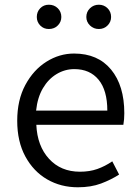

<svg xmlns="http://www.w3.org/2000/svg" viewBox="-20 -781 589 814"><path d="M310 13Q238 13 180 -20.5Q122 -54 87.5 -117.5Q53 -181 53 -269Q53 -357 87.5 -421Q122 -485 177 -519.5Q232 -554 294 -554Q395 -554 451 -486Q507 -418 507 -301Q507 -288 506 -275.5Q505 -263 503 -252H134Q138 -162 188 -107.5Q238 -53 319 -53Q360 -53 392.5 -64.5Q425 -76 456 -97L485 -41Q451 -19 408.5 -3Q366 13 310 13ZM133 -312H435Q435 -398 398 -443Q361 -488 295 -488Q255 -488 220 -467Q185 -446 162 -407Q139 -368 133 -312ZM187 -658Q165 -658 150.5 -673Q136 -688 136 -709Q136 -731 150.5 -746Q165 -761 187 -761Q210 -761 225 -746Q240 -731 240 -709Q240 -688 225 -673Q210 -658 187 -658ZM399 -658Q377 -658 361.5 -673Q346 -688 346 -709Q346 -731 361.5 -746Q377 -761 399 -761Q421 -761 436 -746Q451 -731 451 -709Q451 -688 436 -673Q421 -658 399 -658Z"/></svg>

Font: Source Han Sans SC Normal
Style: Regular
Weight: 350
Designer: Ryoko NISHIZUKA 西塚涼子 (kana, bopomofo & ideographs); Paul D. Hunt (Latin, Greek & Cyrillic); Sandoll Communications 산돌커뮤니
Foundry: Adobe
Version: Version 2.004;hotconv 1.0.118;makeotfexe 2.5.65603